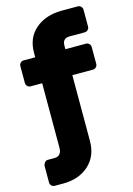

<svg xmlns="http://www.w3.org/2000/svg" viewBox="-141 -811 768 1107"><g transform="rotate(-15 243.0 -257.5)"><path d="M57 -365Q46 -365 38 -373Q30 -381 30 -392V-493Q30 -504 38 -512Q46 -520 57 -520H126V-547Q126 -637 187 -688.5Q248 -740 344 -740H439Q450 -740 458 -732Q466 -724 466 -713V-612Q466 -601 458 -593Q450 -585 439 -585H349Q306 -585 306 -542V-520H429Q440 -520 448 -512Q456 -504 456 -493V-392Q456 -381 448 -373Q440 -365 429 -365H306V27Q306 118 247 171.5Q188 225 93 225H43Q32 225 24 217Q16 209 16 198V102Q16 90 24 80Q32 70 43 70H83Q105 70 115.5 56.5Q126 43 126 22V-365Z"/></g></svg>

Font: Rubik
Style: Regular
Weight: 700
Designer: Hubert & Fischer
Foundry: Hubert & Fischer
Version: Version 1.100